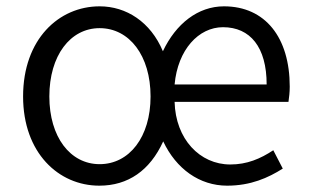

<svg xmlns="http://www.w3.org/2000/svg" viewBox="-20 -574 977 607"><path d="M294 13C385 13 454 -35 496 -127C537 -40 611 13 698 13C773 13 828 -12 874 -41L844 -99C803 -72 761 -54 708 -54C612 -54 535 -134 532 -252H892C894 -266 896 -282 896 -300C896 -455 819 -554 688 -554C606 -554 536 -499 495 -412C456 -505 379 -554 295 -554C166 -554 53 -450 53 -269C53 -91 165 13 294 13ZM295 -55C202 -55 136 -141 136 -269C136 -398 202 -485 295 -485C389 -485 456 -398 456 -269C456 -141 389 -55 295 -55ZM532 -307C542 -417 608 -488 685 -488C771 -488 823 -425 823 -307Z"/></svg>

Font: Noto Sans KR DemiLight
Style: Regular
Weight: 350
Designer: Ryoko NISHIZUKA 西塚涼子 (kana, bopomofo & ideographs); Paul D. Hunt (Latin, Greek & Cyrillic); Sandoll Communications 산돌커뮤니
Foundry: Adobe
Version: Version 2.004;hotconv 1.0.118;makeotfexe 2.5.65603